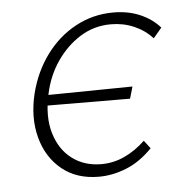

<svg xmlns="http://www.w3.org/2000/svg" viewBox="-39 -454 481 499"><g transform="rotate(-5 201.0 -205.0)"><path d="M200 6Q142 6 103.5 -25.5Q65 -57 51 -109.5Q37 -162 52 -224Q66 -280 98 -323.5Q130 -367 175.5 -391.5Q221 -416 274 -416Q313 -416 344 -402.5Q375 -389 395 -366L373 -340Q353 -362 325 -374Q297 -386 265 -386Q221 -386 185 -363.5Q149 -341 123.5 -304Q98 -267 88 -220Q75 -162 88 -118Q101 -74 133 -50Q165 -26 209 -26Q241 -26 270 -39.5Q299 -53 324 -77L340 -56Q308 -23 272 -8.5Q236 6 200 6ZM298 -189 65 -190 73 -217 307 -220Z"/></g></svg>

Font: Ysabeau Office ExtraLight
Style: Italic
Weight: 250
Italic angle: -12°
Designer: Christian Thalmann (Catharsis Fonts)
Version: Version 2.001;gftools[0.9.30]; featfreeze: tnum,lnum,ss02